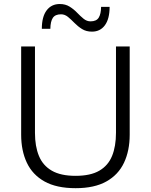

<svg xmlns="http://www.w3.org/2000/svg" viewBox="-20 -950 771 980"><path d="M366 10.5Q268.5 10.5 207.2 -23.8Q146 -58 117 -119.5Q88 -181 88 -262.5Q88 -284 88 -317.5Q88 -351 88 -391.8Q88 -432.5 88 -475Q88 -541.5 88 -597.2Q88 -653 88 -713H158.5Q158.5 -653 158.5 -597.2Q158.5 -541.5 158.5 -475V-271.5Q158.5 -203 178.8 -154Q199 -105 244.5 -78.8Q290 -52.5 365.5 -52.5Q442 -52.5 487 -78.8Q532 -105 552 -154Q572 -203 572 -272.5V-475Q572 -541.5 572 -597.2Q572 -653 572 -713H642Q642 -653 642 -597.2Q642 -541.5 642 -475Q642 -432.5 642 -391.8Q642 -351 642 -317.2Q642 -283.5 642 -262.5Q642 -181 613 -119.5Q584 -58 523 -23.8Q462 10.5 366 10.5ZM449.5 -788.5Q420 -788.5 398.8 -801.8Q377.5 -815 360.2 -832.8Q343 -850.5 326.8 -863.8Q310.5 -877 291.5 -877Q261.5 -877 249.5 -858.5Q237.5 -840 237 -803H193.5Q193.5 -864.5 218 -897Q242.5 -929.5 285 -929.5Q314 -929.5 335.2 -916.2Q356.5 -903 373.5 -885.2Q390.5 -867.5 406.8 -854.2Q423 -841 442 -841Q472 -841 483.8 -859.8Q495.5 -878.5 496 -915H539.5Q539.5 -854 515.5 -821.2Q491.5 -788.5 449.5 -788.5Z"/></svg>

Font: Commissioner Thin Light
Style: Regular
Weight: 300
Version: Version 1.000